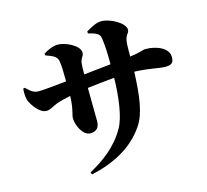

<svg xmlns="http://www.w3.org/2000/svg" viewBox="-121 -946 1241 1152"><g transform="rotate(-15 500.0 -370.0)"><path d="M507 -757C559 -744 577 -735 581 -706C588 -660 590 -609 590 -543L422 -525C422 -550 422 -574 424 -590C427 -627 446 -630 446 -654C446 -701 358 -739 315 -739C286 -739 252 -725 224 -707L225 -696C274 -679 295 -668 300 -639C304 -617 306 -570 306 -513C246 -507 166 -498 135 -498C105 -498 89 -508 56 -540L46 -537C43 -504 46 -474 54 -457C64 -436 102 -372 148 -372C170 -372 193 -389 219 -399C241 -407 271 -415 307 -422C305 -341 288 -310 288 -289C288 -241 323 -174 366 -174C405 -174 424 -195 424 -235C424 -291 422 -359 422 -441C469 -447 532 -454 590 -459C588 -341 572 -220 537 -158C480 -56 391 6 306 53L312 67C453 35 572 -25 649 -138C698 -210 710 -317 716 -463C810 -460 864 -443 903 -443C935 -443 957 -448 957 -490C957 -546 885 -577 815 -577C797 -577 785 -566 716 -557C716 -578 716 -603 717 -631C720 -695 745 -691 745 -717C745 -758 659 -807 602 -807C573 -807 540 -790 506 -769Z"/></g></svg>

Font: Noto Serif KR Black
Style: Regular
Weight: 900
Version: Version 1.001;PS 1.001;hotconv 16.6.54;makeotf.lib2.5.65590